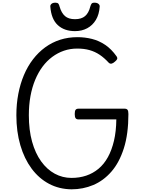

<svg xmlns="http://www.w3.org/2000/svg" viewBox="-20 -1392 1088 1431"><path d="M513 19Q421 18 345.5 -22Q270 -62 215.5 -135.5Q161 -209 131.5 -310Q102 -411 102 -533Q102 -617 116.5 -692.5Q131 -768 158.5 -833Q186 -898 226 -950Q266 -1002 316.5 -1039Q367 -1076 427.5 -1095.5Q488 -1115 557 -1115Q613 -1115 665 -1102Q717 -1089 763.5 -1058Q810 -1027 849 -972Q857 -959 852.5 -950.5Q848 -942 837 -933Q824 -921 812.5 -918Q801 -915 791 -924Q757 -961 722.5 -984Q688 -1007 647.5 -1018.5Q607 -1030 556 -1030Q503 -1030 456.5 -1014Q410 -998 369.5 -968Q329 -938 297 -895Q265 -852 242 -796.5Q219 -741 207 -675Q195 -609 195 -533Q195 -423 219 -336.5Q243 -250 286.5 -189.5Q330 -129 388 -97.5Q446 -66 513 -66Q572 -66 622.5 -83Q673 -100 714 -134Q755 -168 784 -220.5Q813 -273 829.5 -343Q846 -413 847 -502H565Q550 -502 543.5 -511Q537 -520 537 -542Q537 -565 543.5 -573.5Q550 -582 565 -582H909Q924 -582 930.5 -573.5Q937 -565 937 -542Q937 -393 903 -286.5Q869 -180 810 -112.5Q751 -45 675 -13Q599 19 513 19ZM539 -1160Q459 -1160 410.5 -1205Q362 -1250 355 -1343Q354 -1355 364 -1363.5Q374 -1372 393 -1372Q409 -1372 415 -1364.5Q421 -1357 424 -1343Q438 -1295 464.5 -1272Q491 -1249 539 -1249Q587 -1249 614 -1272Q641 -1295 653 -1343Q657 -1357 662.5 -1364.5Q668 -1372 684 -1372Q703 -1372 713.5 -1363.5Q724 -1355 723 -1343Q719 -1284 694.5 -1243.5Q670 -1203 630 -1181.5Q590 -1160 539 -1160Z"/></svg>

Font: Playwrite FR Moderne
Style: Regular
Weight: 400
Designer: Veronika Burian, José Scaglione
Foundry: TypeTogether
Version: Version 1.002